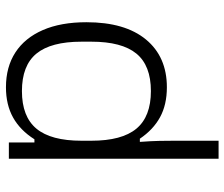

<svg xmlns="http://www.w3.org/2000/svg" viewBox="-76 -686 772 661"><g transform="rotate(90 310.5 -356.0)"><path d="M281 10Q211 10 161 -22.5Q111 -55 84 -117Q57 -179 57 -267Q57 -400 116.5 -472Q176 -544 281 -544Q341 -544 384 -520.5Q427 -497 458 -451H469Q466 -492 465.5 -519Q465 -546 465 -569V-722H527V0H471V-88H460Q429 -39 385 -14.5Q341 10 281 10ZM294 -45Q382 -45 423.5 -95Q465 -145 465 -250V-284Q465 -389 423.5 -439Q382 -489 294 -489Q206 -489 165 -439Q124 -389 124 -284V-250Q124 -145 165 -95Q206 -45 294 -45Z"/></g></svg>

Font: Mozilla Text ExtraLight
Style: Regular
Weight: 200
Designer: Studio DRAMA
Foundry: Studio DRAMA
Version: Version 1.000